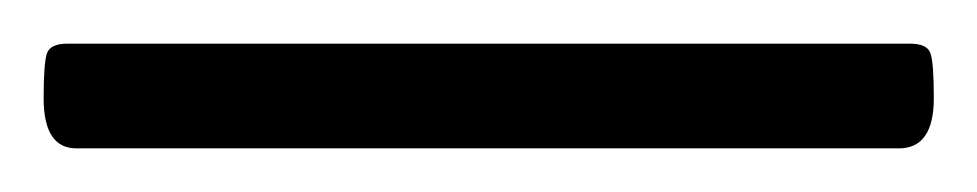

<svg xmlns="http://www.w3.org/2000/svg" viewBox="-20 -650 448 88"><path d="M392 -582H15Q0 -582 0 -605Q0 -621 1.5 -625.5Q3 -630 11 -630H397Q405 -630 406.5 -625.5Q408 -621 408 -605Q408 -582 392 -582Z"/></svg>

Font: Bonbon
Style: Regular
Weight: 400
Designer: Ksenia Erulevich
Foundry: Cyreal (www.cyreal.org)
Version: Version 1.001